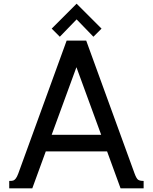

<svg xmlns="http://www.w3.org/2000/svg" viewBox="-20 -1020 828 1040"><path d="M394 -656 260 -290H528ZM633 0 560 -200H228L155 0H30V-40Q45 -40 51.5 -42Q58 -44 65 -52.5Q72 -61 79 -80L341 -800H447L709 -80Q719 -53 728 -46.5Q737 -40 758 -40V0ZM530 -865 486 -821 395 -915 304 -821 260 -865 395 -1000Z"/></svg>

Font: Laverick
Style: Regular
Weight: 400
Designer: Daniel Pimley
Foundry: Daniel Pimley
Version: Version 1.000;PS 001.001;hotconv 1.0.56